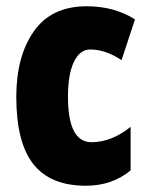

<svg xmlns="http://www.w3.org/2000/svg" viewBox="-20 -583 474 613"><path d="M32 -274Q32 -403 88 -483Q144 -563 257 -563Q345 -563 411 -521L368 -391Q317 -425 268 -425Q235 -425 216 -385.5Q197 -346 197 -274Q197 -129 272 -129Q336 -129 397 -178V-39Q338 10 254 10Q141 10 86.5 -59Q32 -128 32 -274Z"/></svg>

Font: Noto Sans UI CondBlack
Style: Regular
Weight: 900
Width: 3
Designer: Monotype Design Team
Foundry: Monotype Imaging Inc.
Version: Version 1.001